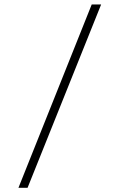

<svg xmlns="http://www.w3.org/2000/svg" viewBox="-20 -782 528 874"><path d="M397.5 -761.7 64 72.8H105.5L440.4 -761.7Z"/></svg>

Font: My Font
Style: ExtraLight
Weight: 500
Designer: Vernon Adams
Foundry: newtypography
Version: Version 0.001